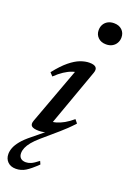

<svg xmlns="http://www.w3.org/2000/svg" viewBox="-213 -775 741 1096"><g transform="rotate(20 158.0 -227.5)"><path d="M210 -646.5Q210 -666 218.5 -681Q227 -696 242.8 -704.8Q258.5 -713.5 280 -713.5Q310.5 -713.5 328.8 -696Q347 -678.5 347 -651Q347 -632 338.2 -616.8Q329.5 -601.5 314 -592.8Q298.5 -584 277 -584Q246.5 -584 228.2 -601.8Q210 -619.5 210 -646.5ZM201 -29 107 52Q81 74.5 65 94Q49 113.5 41.5 131Q34 148.5 34 165Q34 184 45 194.5Q56 205 76.5 205Q91.5 205 107.5 198.2Q123.5 191.5 151.5 169.5L160 188.5Q120.5 227 93.8 243.2Q67 259.5 35.5 259.5Q4 259.5 -14.2 241.2Q-32.5 223 -32.5 194Q-32.5 176 -24.8 155.8Q-17 135.5 2.5 111.5Q22 87.5 58 59L141.5 -9.5L143 -0.5Q127.5 5.5 113.2 8.2Q99 11 85.5 11Q52 11 40.8 0.2Q29.5 -10.5 39 -35L172.5 -397L191.5 -378Q171.5 -379 148.8 -371.2Q126 -363.5 101.8 -347.5Q77.5 -331.5 52 -307L34 -326.5Q73.5 -376.5 107.2 -404Q141 -431.5 170.2 -442.5Q199.5 -453.5 225.5 -453.5Q254 -453.5 264.8 -442.2Q275.5 -431 267 -407.5L134 -37L118.5 -63Q139 -61.5 162 -67.8Q185 -74 209.8 -88Q234.5 -102 259.5 -123.5L276.5 -102.5Q256.5 -80.5 237.2 -62Q218 -43.5 201 -29Z"/></g></svg>

Font: Newsreader 16pt Medium
Style: Italic
Weight: 500
Italic angle: -17°
Designer: Hugues Gentile
Foundry: Production Type
Version: Version 1.003